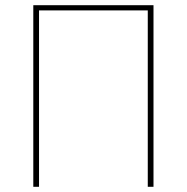

<svg xmlns="http://www.w3.org/2000/svg" viewBox="-20 -718 718 738"><path d="M108 0V-698H570V0H548V-678H130V0Z"/></svg>

Font: IBM Plex Sans Thin
Style: Regular
Weight: 100
Designer: Mike Abbink, Paul van der Laan, Pieter van Rosmalen
Foundry: Bold Monday
Version: Version 3.0